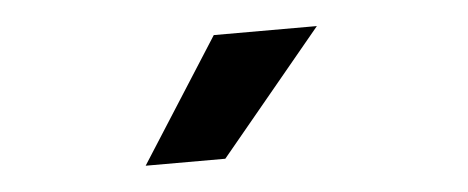

<svg xmlns="http://www.w3.org/2000/svg" viewBox="-28 -808 656 269"><g transform="rotate(-5 300.0 -674.0)"><path d="M424 -761 280 -587H168L279 -761Z"/></g></svg>

Font: Wix Madefor Text
Style: Bold
Weight: 700
Designer: Dalton Maag Ltd
Foundry: Dalton Maag Ltd
Version: Version 3.100